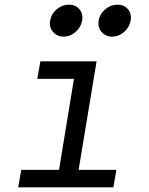

<svg xmlns="http://www.w3.org/2000/svg" viewBox="-20 -803 640 823"><path d="M58 0 71 -75H233L297 -465H140L153 -540H394L317 -75H479L466 0ZM275 -783Q304 -783 320.5 -763.5Q337 -744 332 -715Q327 -686 304 -666Q281 -646 253 -646Q225 -646 207.5 -666Q190 -686 195 -715Q200 -744 223.5 -763.5Q247 -783 275 -783ZM483 -783Q512 -783 528.5 -763.5Q545 -744 540 -715Q535 -686 512 -666Q489 -646 461 -646Q433 -646 415.5 -666Q398 -686 403 -715Q408 -744 431.5 -763.5Q455 -783 483 -783Z"/></svg>

Font: CommitMono
Style: Italic
Weight: 400
Monospace: yes
Designer: Eigil Nikolajsen
Foundry: Eigil Nikolajsen
Version: Version 1.143